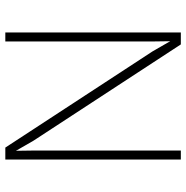

<svg xmlns="http://www.w3.org/2000/svg" viewBox="-9 -691 700 722"><g transform="rotate(90 341.0 -330.0)"><path d="M580 -660V0H535L173 -554L135 -620L136 -549V0H102V-660H147L509 -106L547 -40L546 -111V-660Z"/></g></svg>

Font: Kantumruy Pro ExtraLight
Style: Regular
Weight: 250
Version: Version 1.002